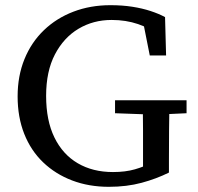

<svg xmlns="http://www.w3.org/2000/svg" viewBox="-20 -706 763 741"><path d="M400 15Q323 15 258.5 -9.5Q194 -34 146.5 -79.5Q99 -125 73.5 -189.5Q48 -254 48 -334Q48 -413 74.5 -478Q101 -543 149.5 -589.5Q198 -636 263.5 -661Q329 -686 406 -686Q452 -686 490.5 -680Q529 -674 561 -663.5Q593 -653 617 -640L621 -492H558L529 -638L596 -628V-567Q560 -597 513 -613Q466 -629 411 -629Q340 -629 283 -595Q226 -561 192 -496Q158 -431 158 -336Q158 -241 190 -175.5Q222 -110 280 -76Q338 -42 416 -42Q464 -42 500.5 -52.5Q537 -63 573 -81L532 -33V-88Q532 -88 532 -203Q532 -261 531 -319H634Q633 -262 632.5 -204Q632 -146 632 -88V-40Q584 -16 526.5 -0.5Q469 15 400 15ZM424 -269V-319H700V-269L592 -264H563Z"/></svg>

Font: myMathFont
Style: Regular
Weight: 400
Designer: Ross Mills, John Hudson & Paul Hanslow, Tiro Typeworks Ltd; with prior portions MicroPress Inc., and Coen Hoffman. Math 
Foundry: Tiro Typeworks Ltd
Version: Version 2.13 b171